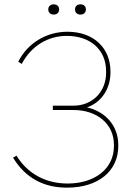

<svg xmlns="http://www.w3.org/2000/svg" viewBox="-20 -855 629 883"><path d="M227 -788C242 -788 252 -797 252 -812C252 -826 242 -835 227 -835C212 -835 202 -826 202 -812C202 -797 212 -788 227 -788ZM350 -788C365 -788 375 -797 375 -812C375 -826 365 -835 350 -835C335 -835 325 -826 325 -812C325 -797 335 -788 350 -788ZM288 8C432 8 524 -68 524 -184V-188C524 -277 465 -342 380 -361C444 -383 488 -444 488 -522V-526C488 -635 410 -709 290 -709C193 -709 106 -656 64 -571L80 -561C123 -643 200 -690 287 -690C396 -690 468 -626 468 -527V-521C468 -431 403 -369 318 -369H223V-349H319C424 -349 504 -287 504 -189V-183C504 -79 416 -11 291 -11C190 -11 107 -56 56 -139L40 -130C96 -38 179 8 288 8Z"/></svg>

Font: Fixel Text Thin
Style: Regular
Weight: 100
Width: 4
Designer: AlfaBravo + MacPaw
Foundry: Kyrylo Tkachov, Marchela Mozhyna, Serhii Makarenko, Maria Weinstein, Zakhar Kryvoshyya
Version: Version 1.211